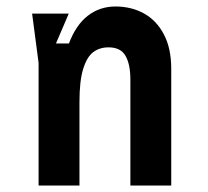

<svg xmlns="http://www.w3.org/2000/svg" viewBox="-20 -572 640 592"><path d="M192 -530 152.6 -438H192.6Q214 -495 250.8 -523.5Q287.6 -552 336 -552Q384.8 -552 423.7 -530.6Q462.6 -509.2 485.3 -466Q508 -422.8 508 -360V0H382V-326.4Q382 -373.8 367 -399.9Q352 -426 314.8 -426Q287 -426 267.4 -411.2Q247.8 -396.4 236.4 -359.3Q225 -322.2 225 -257.4V0H99V-378L79 -530Z"/></svg>

Font: Fliege Mono Thin
Style: Regular
Weight: 100
Version: Version 0.020;Glyphs 3.3 (3306)